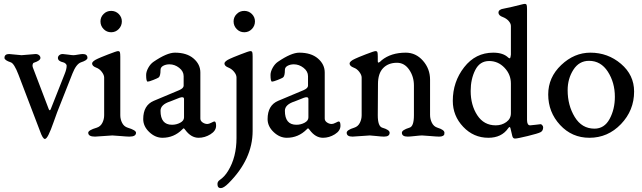

<svg xmlns="http://www.w3.org/2000/svg" viewBox="-20 -701 3306 988"><path d="M306 -380Q278 -386 278 -403Q278 -411 285 -417Q292 -423 303 -423Q310 -423 330 -420Q350 -417 358 -417Q365 -417 381.5 -420Q398 -423 406 -423Q430 -423 430 -403Q430 -391 396 -380Q372 -371 353 -323L274 -123Q271 -116 256 -73Q241 -30 230 -8Q219 14 211 14Q200 14 186 -26L75 -317Q53 -374 36 -380Q3 -391 3 -403Q3 -423 27 -423Q34 -423 58.5 -420Q83 -417 91 -417Q99 -417 127.5 -420Q156 -423 163 -423Q174 -423 181 -417Q188 -411 188 -403Q188 -389 154 -378Q150 -377 148 -369.5Q146 -362 149 -354L231 -139Q236 -128 241 -139L313 -321Q323 -346 323 -362Q323 -369 317 -374Q311 -379 306 -380Z M607 -591Q607 -568 591 -551.5Q575 -535 552 -535Q529 -535 513 -551.5Q497 -568 497 -591Q497 -613 513 -629Q529 -645 552 -645Q575 -645 591 -629Q607 -613 607 -591ZM516 -302Q516 -315 504 -331Q492 -347 475 -353Q454 -361 454 -374Q454 -386 483 -399Q493 -404 536.5 -421Q580 -438 587 -438Q595 -438 597 -432Q599 -426 599 -409V-108Q599 -87 608.5 -68.5Q618 -50 637 -44Q680 -31 680 -18Q680 2 646 2Q634 2 599.5 -1Q565 -4 558 -4Q548 -4 514 -1Q480 2 469 2Q434 2 434 -18Q434 -31 478 -44Q497 -50 506.5 -68.5Q516 -87 516 -108Z M806 -131Q806 -59 865 -59Q888 -59 907.5 -69.5Q927 -80 927 -97V-191Q927 -206 904 -198L856 -179Q806 -163 806 -131ZM880 -430Q941 -430 976 -400Q1011 -370 1011 -328V-91Q1011 -79 1022.5 -71Q1034 -63 1047 -63Q1055 -63 1067.5 -69.5Q1080 -76 1083 -76Q1092 -76 1092 -54Q1092 -28 1063 -10Q1034 8 1002 8Q963 8 933 -33Q928 -40 925.5 -40.5Q923 -41 918 -35Q875 8 816 8Q779 8 748 -21.5Q717 -51 717 -88Q717 -159 771 -182L902 -237Q925 -247 925 -260V-309Q925 -334 902 -352Q879 -370 852 -370Q834 -370 820 -362.5Q806 -355 806 -341Q806 -309 796 -302Q790 -298 768.5 -289.5Q747 -281 740 -281Q732 -281 732 -315Q732 -332 743 -352Q754 -372 770 -383Q839 -430 880 -430Z M1292 -591Q1292 -568 1276 -551.5Q1260 -535 1237 -535Q1214 -535 1198 -551.5Q1182 -568 1182 -591Q1182 -613 1198 -629Q1214 -645 1237 -645Q1260 -645 1276 -629Q1292 -613 1292 -591ZM1197 -302Q1197 -316 1185 -331Q1173 -346 1156 -353Q1135 -361 1135 -374Q1135 -386 1164 -399Q1174 -404 1217.5 -421Q1261 -438 1268 -438Q1276 -438 1278 -432.5Q1280 -427 1280 -410V-27Q1280 118 1156 242Q1131 267 1116 267Q1099 267 1099 246Q1099 233 1111 225Q1136 208 1154 178Q1197 108 1197 9Z M1446 -131Q1446 -59 1505 -59Q1528 -59 1547.5 -69.5Q1567 -80 1567 -97V-191Q1567 -206 1544 -198L1496 -179Q1446 -163 1446 -131ZM1520 -430Q1581 -430 1616 -400Q1651 -370 1651 -328V-91Q1651 -79 1662.5 -71Q1674 -63 1687 -63Q1695 -63 1707.5 -69.5Q1720 -76 1723 -76Q1732 -76 1732 -54Q1732 -28 1703 -10Q1674 8 1642 8Q1603 8 1573 -33Q1568 -40 1565.5 -40.5Q1563 -41 1558 -35Q1515 8 1456 8Q1419 8 1388 -21.5Q1357 -51 1357 -88Q1357 -159 1411 -182L1542 -237Q1565 -247 1565 -260V-309Q1565 -334 1542 -352Q1519 -370 1492 -370Q1474 -370 1460 -362.5Q1446 -355 1446 -341Q1446 -309 1436 -302Q1430 -298 1408.5 -289.5Q1387 -281 1380 -281Q1372 -281 1372 -315Q1372 -332 1383 -352Q1394 -372 1410 -383Q1479 -430 1520 -430Z M2193 -110Q2193 -88 2202.5 -69Q2212 -50 2231 -44Q2267 -33 2267 -18Q2267 -12 2266 -8.5Q2265 -5 2258.5 -1.5Q2252 2 2240 2Q2228 2 2193.5 -1Q2159 -4 2152 -4Q2142 -4 2115.5 -1Q2089 2 2078 2Q2048 2 2048 -18Q2048 -32 2087 -44Q2110 -50 2110 -108V-261Q2110 -307 2085.5 -342.5Q2061 -378 2023 -378Q1978 -378 1951.5 -350.5Q1925 -323 1925 -268L1924 -108Q1924 -51 1947 -44Q1985 -33 1985 -18Q1985 2 1956 2Q1944 2 1917 -1Q1890 -4 1883 -4Q1873 -4 1839 -1Q1805 2 1794 2Q1764 2 1764 -18Q1764 -32 1803 -44Q1822 -50 1831.5 -68.5Q1841 -87 1841 -108V-302Q1841 -315 1829 -331Q1817 -347 1800 -353Q1779 -361 1779 -374Q1779 -386 1808 -399Q1820 -405 1862.5 -421.5Q1905 -438 1912 -438Q1920 -438 1922 -432.5Q1924 -427 1924 -410V-385Q1924 -372 1940 -387Q1943 -390 1944 -391Q1992 -430 2068 -430Q2120 -430 2156.5 -388.5Q2193 -347 2193 -291Z M2402 -233Q2402 -160 2436 -108Q2470 -56 2531 -56Q2562 -56 2585.5 -73Q2609 -90 2609 -118V-271Q2609 -318 2576 -352.5Q2543 -387 2497 -387Q2449 -387 2425.5 -340.5Q2402 -294 2402 -233ZM2680 -681Q2688 -681 2690 -675.5Q2692 -670 2692 -654V-84Q2692 -56 2708 -56Q2715 -56 2737 -59Q2759 -62 2762 -62Q2766 -62 2770.5 -56.5Q2775 -51 2775 -46Q2775 -28 2762 -21Q2749 -14 2695.5 -1Q2642 12 2630 12Q2619 12 2616 -2Q2612 -16 2607 -40Q2604 -54 2595 -41Q2561 8 2493 8Q2417 8 2363.5 -48.5Q2310 -105 2310 -182Q2310 -280 2368.5 -355Q2427 -430 2518 -430Q2570 -430 2596 -404Q2603 -399 2605 -402Q2607 -405 2609 -420V-567Q2609 -580 2597.5 -593Q2586 -606 2568 -613Q2545 -621 2545 -636Q2545 -653 2574 -657Q2591 -660 2616 -666Q2641 -672 2658.5 -676.5Q2676 -681 2680 -681Z M2901 -237Q2901 -159 2937.5 -99Q2974 -39 3039 -39Q3090 -39 3117 -89Q3144 -139 3144 -203Q3144 -276 3108 -332Q3072 -388 3011 -388Q2960 -388 2930.5 -342Q2901 -296 2901 -237ZM3018 -430Q3108 -430 3175.5 -372.5Q3243 -315 3243 -230Q3243 -133 3175.5 -62.5Q3108 8 3013 8Q2923 8 2862 -58Q2801 -124 2801 -215Q2801 -303 2868 -366.5Q2935 -430 3018 -430Z"/></svg>

Font: EB Garamond 08
Style: Regular
Weight: 400
Version: Version 0.016 ; ttfautohint (v1.5)